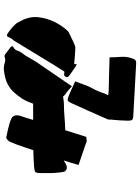

<svg xmlns="http://www.w3.org/2000/svg" viewBox="121 -886 757 1040"><g transform="rotate(90 500.0 -366.5)"><path d="M599 -710Q624 -709 629.5 -703.5Q635 -698 634 -672Q633 -631 628 -585Q630 -580 627 -572V-571Q627 -570 626 -569Q605 -520 583 -471.5Q561 -423 539 -374Q531 -357 525 -354.5Q519 -352 499 -360Q480 -368 461 -376.5Q442 -385 421 -395Q431 -419 438.5 -441.5Q446 -464 458 -486Q469 -505 476.5 -524.5Q484 -544 491 -563Q493 -566 494 -568.5Q495 -571 496 -574Q471 -577 445.5 -577Q420 -577 394 -578Q370 -579 345 -579.5Q320 -580 291 -581Q291 -613 288.5 -642.5Q286 -672 296 -701Q300 -715 306 -720.5Q312 -726 325 -725Q393 -721 461.5 -717.5Q530 -714 599 -710ZM722 -455Q729 -455 735 -456Q741 -457 747 -458L745 -457L874 -413Q868 -393 862.5 -373.5Q857 -354 850 -334Q851 -333 851 -333Q851 -333 851 -333Q861 -341 877 -347.5Q893 -354 906 -342Q911 -339 913.5 -320.5Q916 -302 917 -285Q918 -268 918 -268V-208Q918 -184 912 -179Q906 -174 883 -172Q861 -171 839 -169.5Q817 -168 794 -168Q787 -146 779 -123Q771 -100 763 -77Q757 -60 749.5 -43.5Q742 -27 726 -21Q713 -24 703.5 -26Q694 -28 684 -30Q669 -34 653.5 -38Q638 -42 623 -49Q610 -55 606.5 -68Q603 -81 608 -97Q614 -114 619.5 -132Q625 -150 630 -167H542Q542 -164 540 -162Q530 -131 513.5 -105.5Q497 -80 475 -57Q446 -28 405 -17Q386 -12 364.5 -9Q343 -6 321 -13Q314 -15 307 -16Q300 -17 292 -13Q288 -12 283.5 -12Q279 -12 274 -16Q266 -23 256.5 -29.5Q247 -36 238 -43Q234 -46 231.5 -51Q229 -56 236 -60Q250 -67 254 -80Q258 -93 265 -103Q282 -124 294.5 -147.5Q307 -171 322 -193Q353 -238 384 -283.5Q415 -329 448 -377Q457 -369 464.5 -362Q472 -355 480 -349Q493 -342 504 -329Q528 -334 552.5 -334Q577 -334 601 -336Q622 -338 643 -339Q664 -340 686 -341Q695 -370 704 -398.5Q713 -427 722 -455ZM227 -393Q233 -396 240.5 -395.5Q248 -395 254 -395Q272 -394 290.5 -392.5Q309 -391 328 -389Q328 -391 328 -394.5Q328 -398 327 -403Q332 -401 335 -400Q338 -399 341 -397Q352 -390 363.5 -381.5Q375 -373 387 -365Q392 -361 396 -357Q400 -353 397 -345Q393 -336 387.5 -335Q382 -334 374 -336H368Q350 -309 332 -279Q299 -225 266 -170.5Q233 -116 200 -62Q198 -59 195 -56.5Q192 -54 190 -51Q187 -46 184.5 -40Q182 -34 177 -26Q176 -26 172 -25.5Q168 -25 165 -27Q157 -32 149.5 -37.5Q142 -43 134 -50Q127 -55 121 -61.5Q115 -68 109 -74Q107 -76 106 -78.5Q105 -81 103 -83Q101 -88 98.5 -92Q96 -96 94 -100Q69 -147 73.5 -192.5Q78 -238 99 -283Q109 -302 120.5 -319.5Q132 -337 147 -353Q151 -357 154 -359Q172 -367 190 -376.5Q208 -386 227 -393Z"/></g></svg>

Font: Palette Mosaic
Style: Regular
Weight: 400
Designer: Shibuyafont
Version: Version 1.001